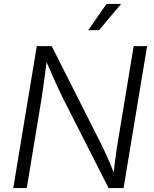

<svg xmlns="http://www.w3.org/2000/svg" viewBox="-20 -964 791 984"><path d="M47.9 0 168.5 -727.5H245.1L495.1 -232.4Q504.4 -213.9 516.8 -187.5Q529.3 -161.1 543 -128.9Q556.6 -96.7 569.8 -61L560.5 -59.1Q564 -93.8 568.1 -127.2Q572.3 -160.6 576.7 -190.4Q581.1 -220.2 585 -243.2L665 -727.5H733.9L613.3 0H536.6L302.7 -460.4Q290.5 -485.4 277.1 -513.9Q263.7 -542.5 247.8 -579.1Q231.9 -615.7 210.4 -664.6L221.7 -667.5Q215.3 -619.6 210.2 -581.1Q205.1 -542.5 200.9 -512.5Q196.8 -482.4 193.4 -461.4L117.2 0ZM432.1 -809.1 525.9 -943.8H600.6L487.3 -809.1Z"/></svg>

Font: Inter 17pt Light
Style: Italic
Weight: 300
Italic angle: -9.3988°
Version: Version 4.001;git-66647c0bb